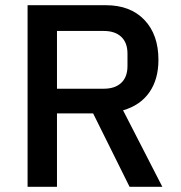

<svg xmlns="http://www.w3.org/2000/svg" viewBox="-20 -718 695 738"><path d="M199 0H86V-698H387Q481 -698 535 -641.5Q589 -585 589 -488Q589 -413 554 -363Q519 -313 453 -294L604 0H478L338 -282H199ZM379 -377Q422 -377 446 -399.5Q470 -422 470 -464V-512Q470 -554 446 -576.5Q422 -599 379 -599H199V-377Z"/></svg>

Font: IBM Plex Sans KR Medm
Style: Regular
Weight: 500
Designer: Mike Abbink; Paul van der Laan; Pieter van Rosmalen; Wujin Sim; Chorong Kim; Dohee Lee;
Foundry: Sandoll Inc.
Version: Version 1.003